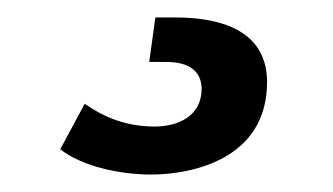

<svg xmlns="http://www.w3.org/2000/svg" viewBox="-20 -3 382 220"><path d="M77 116 49 168C73 187 116 197 153 197C199 197 286 180 286 91C286 32 233 17 181 17H158L151 68H171C197 68 211 79 211 99C211 130 184 142 157 142C110 142 83 119 77 116Z"/></svg>

Font: Chivo
Style: Bold Italic
Weight: 700
Italic angle: -8°
Designer: Hector Gatti
Foundry: Omnibus-Type
Version: Version 1.003;PS 001.003;hotconv 1.0.70;makeotf.lib2.5.58329